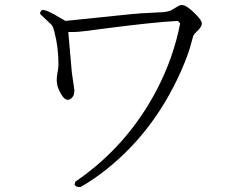

<svg xmlns="http://www.w3.org/2000/svg" viewBox="-20 -729 960 762"><path d="M300 13Q282 15 276 4L279 -8Q486 -149 604 -376Q669 -502 695 -636L686 -646Q590 -641 405 -617Q297 -602 276 -602Q263 -602 251 -602L265 -442L275 -373V-368Q275 -346 259 -336Q255 -334 252 -333Q232 -329 211 -379Q201 -404 208 -440Q212 -458 212 -472Q212 -542 196 -602Q191 -623 185 -630Q184 -631 144 -669Q141 -672 139 -674Q139 -687 151 -690Q172 -687 217 -659Q230 -651 240 -646Q254 -647 492 -672Q516 -674 537 -676L631 -681Q646 -683 657 -687L693 -708Q698 -709 702 -709Q721 -709 757 -672Q781 -648 781 -636Q781 -622 761 -604Q751 -595 747 -587Q746 -584 734 -540Q725 -508 699 -448Q586 -193 378 -38Q340 -10 300 13Z"/></svg>

Font: cwTeXFangSong
Style: Medium
Weight: 500
Version: Version 1.17